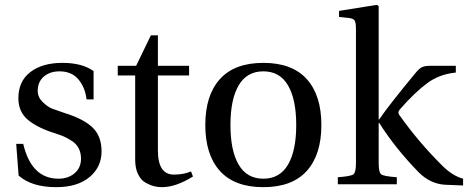

<svg xmlns="http://www.w3.org/2000/svg" viewBox="-20 -762 1935 794"><path d="M47 -167H76Q110 -23 222 -23Q262 -23 288.5 -45.5Q315 -68 315 -106Q315 -130 305.5 -148.5Q296 -167 277.5 -179Q259 -191 244 -197.5Q229 -204 207 -211Q136 -233 96 -266Q56 -299 56 -356Q56 -426 105.5 -464Q155 -502 238 -502Q320 -502 367 -468V-351H338Q332 -401 304 -434Q276 -467 226 -467Q187 -467 161.5 -445.5Q136 -424 136 -386Q136 -360 156.5 -340Q177 -320 195 -313Q213 -306 243 -296Q325 -271 362.5 -235Q400 -199 400 -136Q400 -71 350 -29.5Q300 12 213 12Q111 12 57 -36Z M467 -450V-490H543L604 -616H633V-490H762V-450H633V-140Q633 -40 699 -40Q739 -40 770 -53L778 -32Q707 12 650 12Q633 12 617 8Q601 4 582 -6.5Q563 -17 551 -41.5Q539 -66 539 -102V-450Z M889.5 -55Q829 -122 829 -245Q829 -368 889.5 -435Q950 -502 1069 -502Q1188 -502 1248.5 -435Q1309 -368 1309 -245Q1309 -122 1248.5 -55Q1188 12 1069 12Q950 12 889.5 -55ZM967 -409Q933 -351 933 -245Q933 -139 967 -81Q1001 -23 1069 -23Q1137 -23 1171 -81Q1205 -139 1205 -245Q1205 -351 1171 -409Q1137 -467 1069 -467Q1001 -467 967 -409Z M1377 0V-29Q1431 -33 1441.5 -41Q1452 -49 1452 -87V-642Q1452 -670 1446 -678Q1440 -686 1420 -688L1382 -692V-717L1539 -742L1546 -736V-268H1548Q1588 -327 1699 -461Q1714 -479 1725.5 -484.5Q1737 -490 1762 -490H1865V-462Q1797 -455 1748 -419Q1695 -380 1634 -310Q1623 -298 1631 -287Q1711 -174 1809 -77Q1851 -35 1895 -23V5L1820 2Q1759 -2 1712 -49Q1615 -148 1548 -254H1546V-87Q1546 -49 1556.5 -41Q1567 -33 1621 -29V0Z"/></svg>

Font: Linguistics Pro
Style: Regular
Weight: 400
Designer: Stefan Peev, Context Ltd
Foundry: Stefan Peev, Context Ltd
Version: Version 001.000